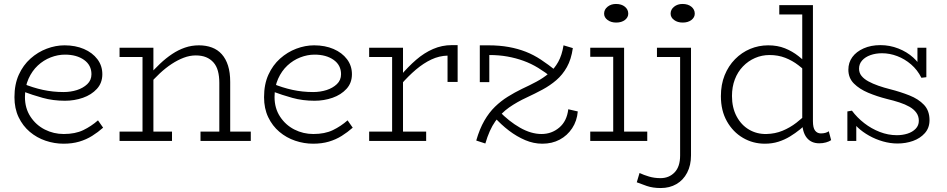

<svg xmlns="http://www.w3.org/2000/svg" viewBox="-20 -712 4786 970"><path d="M301 14Q255 14 210.5 -1Q166 -16 130.5 -46Q95 -76 74 -120Q53 -164 53 -221Q53 -286 75 -334.5Q97 -383 134 -416Q171 -449 216 -466Q261 -483 306 -483Q361 -483 404 -464.5Q447 -446 472 -413Q497 -380 497 -337Q497 -293 469.5 -263Q442 -233 399 -218Q356 -203 308 -203Q248 -203 196 -217.5Q144 -232 96 -250L95 -290Q146 -269 196.5 -258Q247 -247 301 -247Q337 -247 368.5 -257Q400 -267 421 -287Q442 -307 442 -337Q442 -383 404.5 -409.5Q367 -436 308 -436Q272 -436 236 -422Q200 -408 171 -381Q142 -354 124 -314Q106 -274 106 -222Q106 -165 134 -122.5Q162 -80 206.5 -57.5Q251 -35 302 -35Q360 -35 400.5 -54.5Q441 -74 475 -104L501 -67Q475 -44 445.5 -25.5Q416 -7 380.5 3.5Q345 14 301 14Z M1088 0V-293Q1088 -327 1081 -353Q1074 -379 1058.5 -396.5Q1043 -414 1021 -423Q999 -432 969 -432Q939 -432 908.5 -420.5Q878 -409 847.5 -389Q817 -369 787.5 -341.5Q758 -314 730 -281V-329Q759 -362 788.5 -390Q818 -418 849.5 -439Q881 -460 914.5 -471.5Q948 -483 985 -483Q1021 -483 1050.5 -472Q1080 -461 1100.5 -438Q1121 -415 1132 -380.5Q1143 -346 1143 -298V0ZM584 0V-47H849V0ZM700 0V-471H755V0ZM584 -424V-471H748V-424ZM993 0V-47H1247V0Z M1562 14Q1516 14 1471.5 -1Q1427 -16 1391.5 -46Q1356 -76 1335 -120Q1314 -164 1314 -221Q1314 -286 1336 -334.5Q1358 -383 1395 -416Q1432 -449 1477 -466Q1522 -483 1567 -483Q1622 -483 1665 -464.5Q1708 -446 1733 -413Q1758 -380 1758 -337Q1758 -293 1730.5 -263Q1703 -233 1660 -218Q1617 -203 1569 -203Q1509 -203 1457 -217.5Q1405 -232 1357 -250L1356 -290Q1407 -269 1457.5 -258Q1508 -247 1562 -247Q1598 -247 1629.5 -257Q1661 -267 1682 -287Q1703 -307 1703 -337Q1703 -383 1665.5 -409.5Q1628 -436 1569 -436Q1533 -436 1497 -422Q1461 -408 1432 -381Q1403 -354 1385 -314Q1367 -274 1367 -222Q1367 -165 1395 -122.5Q1423 -80 1467.5 -57.5Q1512 -35 1563 -35Q1621 -35 1661.5 -54.5Q1702 -74 1736 -104L1762 -67Q1736 -44 1706.5 -25.5Q1677 -7 1641.5 3.5Q1606 14 1562 14Z M2003 -282V-329Q2042 -375 2082.5 -410Q2123 -445 2168 -464.5Q2213 -484 2262 -484H2292V-298H2241V-431Q2199 -430 2159.5 -411.5Q2120 -393 2081.5 -360.5Q2043 -328 2003 -282ZM1845 0V-47H2133V0ZM1961 -7V-471H2016V-7ZM1845 -424V-471H2014V-424Z M2827 -483 2874 -469Q2866 -412 2844 -373Q2822 -334 2790.5 -307Q2759 -280 2721 -259.5Q2683 -239 2642 -220Q2592 -197 2552 -169Q2512 -141 2482 -98.5Q2452 -56 2432 13L2386 -2Q2403 -61 2427 -102.5Q2451 -144 2481 -173Q2511 -202 2545.5 -223.5Q2580 -245 2617 -263Q2656 -281 2690.5 -299.5Q2725 -318 2753 -341.5Q2781 -365 2800 -399Q2819 -433 2827 -483ZM2720 14Q2676 14 2633.5 -4Q2591 -22 2551.5 -52Q2512 -82 2477 -121L2501 -151Q2551 -99 2607 -67Q2663 -35 2716 -35Q2767 -35 2805.5 -67.5Q2844 -100 2851 -160L2899 -149Q2895 -101 2870.5 -64Q2846 -27 2807.5 -6.5Q2769 14 2720 14ZM2404 -297V-483H2447Q2504 -483 2550.5 -474.5Q2597 -466 2636.5 -450.5Q2676 -435 2713 -410.5Q2750 -386 2790 -354L2770 -319Q2735 -347 2699 -369Q2663 -391 2624 -405Q2585 -419 2543 -426.5Q2501 -434 2452 -434V-297Z M3078 -7V-471H3133V-7ZM2962 0V-47H3250V0ZM2962 -425V-471H3125V-425ZM3093 -598Q3067 -598 3049.5 -611Q3032 -624 3032 -643Q3032 -664 3049.5 -678Q3067 -692 3092 -692Q3120 -692 3137 -678Q3154 -664 3154 -643Q3154 -624 3137 -611Q3120 -598 3093 -598Z M3318 238Q3278 238 3247.5 227.5Q3217 217 3197 209L3211 162Q3232 172 3259 180Q3286 188 3317 188Q3360 188 3388 159Q3416 130 3416 74V-471H3471V73Q3471 123 3451.5 160.5Q3432 198 3397.5 218Q3363 238 3318 238ZM3299 -424V-471H3463V-424ZM3429 -598Q3403 -598 3385.5 -611Q3368 -624 3368 -643Q3368 -664 3385.5 -678Q3403 -692 3428 -692Q3456 -692 3473 -678Q3490 -664 3490 -643Q3490 -624 3473 -611Q3456 -598 3429 -598Z M3844 14Q3784 14 3733.5 -15.5Q3683 -45 3652.5 -99Q3622 -153 3622 -226Q3622 -285 3641 -332Q3660 -379 3693.5 -413Q3727 -447 3770 -465Q3813 -483 3861 -483Q3908 -483 3945.5 -468Q3983 -453 4014 -428.5Q4045 -404 4070 -376V-331Q4044 -359 4013.5 -382.5Q3983 -406 3947 -420Q3911 -434 3868 -434Q3829 -434 3794.5 -419Q3760 -404 3733.5 -376.5Q3707 -349 3692.5 -311Q3678 -273 3678 -227Q3678 -168 3701.5 -124Q3725 -80 3764.5 -57Q3804 -34 3852 -35Q3896 -36 3933.5 -51.5Q3971 -67 4003.5 -92Q4036 -117 4063 -145V-96Q4045 -77 4021.5 -58Q3998 -39 3971 -22.5Q3944 -6 3912.5 4Q3881 14 3844 14ZM4119 12Q4078 12 4055.5 -16.5Q4033 -45 4033 -98V-686H4087V-100Q4087 -66 4098 -52Q4109 -38 4127 -38Q4140 -38 4150.5 -41Q4161 -44 4167 -49L4179 -4Q4169 3 4153 7.5Q4137 12 4119 12ZM3917 -639V-686H4084V-639Z M4514 13Q4478 13 4441 2.5Q4404 -8 4371 -26.5Q4338 -45 4313.5 -68Q4289 -91 4277 -116L4306 -101V0H4261V-149L4284 -153Q4310 -118 4346 -90Q4382 -62 4424.5 -45.5Q4467 -29 4511 -29Q4540 -29 4565 -37Q4590 -45 4606 -61.5Q4622 -78 4622 -102Q4622 -125 4609.5 -142.5Q4597 -160 4575 -172.5Q4553 -185 4524 -194.5Q4495 -204 4461 -212Q4410 -225 4366 -243.5Q4322 -262 4294 -290Q4266 -318 4266 -360Q4266 -396 4286 -423.5Q4306 -451 4343 -467.5Q4380 -484 4428 -484Q4475 -484 4518.5 -467Q4562 -450 4594 -421Q4626 -392 4642 -357L4615 -373V-471H4660V-322L4635 -319Q4615 -359 4583 -386.5Q4551 -414 4513 -428.5Q4475 -443 4436 -443Q4404 -443 4377.5 -433.5Q4351 -424 4335.5 -406.5Q4320 -389 4320 -365Q4320 -344 4332.5 -328.5Q4345 -313 4367 -301Q4389 -289 4417.5 -279Q4446 -269 4478 -261Q4529 -248 4574.5 -230Q4620 -212 4648 -182.5Q4676 -153 4676 -105Q4676 -66 4652.5 -39.5Q4629 -13 4592.5 0Q4556 13 4514 13Z"/></svg>

Font: BioRhyme Light
Style: Regular
Weight: 300
Designer: Aoife Mooney
Foundry: Aoife Mooney Type
Version: Version 1.600;gftools[0.9.33]